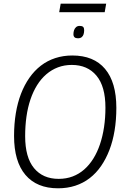

<svg xmlns="http://www.w3.org/2000/svg" viewBox="-20 -1009 684 1038"><path d="M294 9Q179 9 117.5 -63.5Q56 -136 56 -274Q56 -339 65.5 -396.5Q75 -454 93.5 -502Q112 -550 139 -588.5Q166 -627 201 -654Q236 -681 279 -695Q322 -709 371 -709Q487 -709 548 -636.5Q609 -564 609 -426Q609 -361 599.5 -303.5Q590 -246 571.5 -198Q553 -150 526.5 -111.5Q500 -73 465 -46Q430 -19 387 -5Q344 9 294 9ZM297 -42Q338 -42 372.5 -55Q407 -68 435 -92.5Q463 -117 484.5 -151.5Q506 -186 520.5 -229Q535 -272 542.5 -322Q550 -372 550 -427Q550 -542 501.5 -600Q453 -658 368 -658Q328 -658 293.5 -645Q259 -632 230.5 -607.5Q202 -583 180.5 -548.5Q159 -514 144.5 -471Q130 -428 123 -378Q116 -328 116 -273Q116 -158 164 -100Q212 -42 297 -42ZM401 -802Q389 -802 383 -807.5Q377 -813 377 -824Q377 -836 380.5 -846Q384 -856 391.5 -862.5Q399 -869 411 -869Q424 -869 429.5 -863.5Q435 -858 435 -846Q435 -834 432 -824Q429 -814 421.5 -808Q414 -802 401 -802ZM300 -943 308 -989H554L546 -943Z"/></svg>

Font: Georama Light
Style: Italic
Weight: 300
Italic angle: -9°
Designer: Jean-Baptiste Levee
Foundry: Production Type
Version: Version 1.001